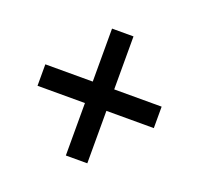

<svg xmlns="http://www.w3.org/2000/svg" viewBox="-92 -694 707 681"><g transform="rotate(20 262.0 -353.5)"><path d="M221 -312H42V-393H221V-593H302V-393H481V-312H302V-114H221Z"/></g></svg>

Font: Noto Sans Sinhala SemiCondensed Medium
Style: Regular
Weight: 500
Width: 4
Designer: Jelle Bosma - Monotype Design Team
Foundry: Monotype Imaging Inc.
Version: Version 2.006; ttfautohint (v1.8.4.7-5d5b)